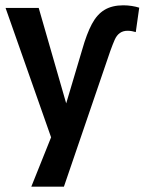

<svg xmlns="http://www.w3.org/2000/svg" viewBox="-20 -524 549 724"><path d="M290 -337Q307 -397 326.5 -433.5Q346 -470 374.5 -487Q403 -504 445 -504Q461 -504 477 -501.5Q493 -499 505 -495L492 -403Q485 -405 477.5 -406.5Q470 -408 461 -408Q444 -408 432 -399.5Q420 -391 412.5 -374Q405 -357 396 -332L221 180H98L187 -42L184 26L1 -494H126L236 -112H223Z"/></svg>

Font: Nunito Sans 10pt Condensed
Style: Bold
Weight: 700
Width: 3
Designer: Vernon Adams
Foundry: Vernon Adams
Version: Version 3.101;gftools[0.9.27]